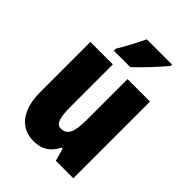

<svg xmlns="http://www.w3.org/2000/svg" viewBox="-225 -868 979 979"><g transform="rotate(45 264.5 -378.0)"><path d="M425 -756V-766H243C222 -722 197 -673 165 -620V-606H284C334 -653 397 -722 425 -756ZM479 -553H317V-280C317 -191 312 -134 254 -134C222 -134 211 -172 211 -246V-553H49V-193C49 -64 105 10 202 10C261 10 300 -16 326 -68H334L353 0H479Z"/></g></svg>

Font: Noto Sans Telugu ExtraCondensed Black
Style: Regular
Weight: 900
Width: 2
Designer: Jelle Bosma - Monotype Design Team
Foundry: Monotype Imaging Inc.
Version: Version 2.005